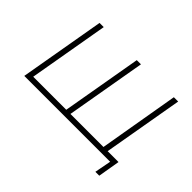

<svg xmlns="http://www.w3.org/2000/svg" viewBox="-113 -672 974 974"><g transform="rotate(45 374.0 -185.5)"><path d="M347 -29 422 -460H392L317 -29H80L155 -460H125L45 0H661L644 89H672L692 -29H614L689 -460H658L584 -29Z"/></g></svg>

Font: Jost ExtraLight
Style: Italic
Weight: 250
Italic angle: -5°
Version: Version 3.710